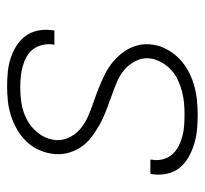

<svg xmlns="http://www.w3.org/2000/svg" viewBox="-38 -530 576 540"><g transform="rotate(-90 250.0 -260.0)"><path d="M196 8Q175 8 154.5 6Q134 4 114.5 -2Q95 -8 77.5 -18Q60 -28 48 -43Q36 -58 31.5 -78Q27 -98 30 -119L31 -125H71V-121Q68 -105 72 -90Q76 -75 85.5 -64Q95 -53 108.5 -46Q122 -39 137 -35Q152 -31 168 -30Q184 -29 200 -29Q216 -29 231.5 -30.5Q247 -32 262.5 -36Q278 -40 293.5 -47Q309 -54 321.5 -65Q334 -76 343 -91Q352 -106 355 -121Q359 -144 349.5 -164Q340 -184 324.5 -197.5Q309 -211 288.5 -219.5Q268 -228 248 -235Q228 -242 207.5 -250Q187 -258 169 -268Q151 -278 134 -291Q117 -304 105.5 -321.5Q94 -339 89 -360.5Q84 -382 88 -404Q91 -424 100.5 -443Q110 -462 125.5 -477Q141 -492 159.5 -502Q178 -512 197.5 -518Q217 -524 237 -526Q257 -528 277 -528Q298 -528 318 -526Q338 -524 356.5 -518Q375 -512 391.5 -501.5Q408 -491 419 -476Q430 -461 434 -441Q438 -421 435 -401L434 -395H394L395 -399Q397 -414 393.5 -429Q390 -444 381.5 -455Q373 -466 360.5 -473Q348 -480 334 -484Q320 -488 304.5 -489.5Q289 -491 274 -491Q252 -491 229 -487.5Q206 -484 184 -472.5Q162 -461 146.5 -441.5Q131 -422 127 -399Q123 -377 132 -356.5Q141 -336 157 -322.5Q173 -309 192.5 -300.5Q212 -292 232.5 -285Q253 -278 273 -270Q293 -262 312 -252.5Q331 -243 347 -229.5Q363 -216 375 -199Q387 -182 392.5 -160.5Q398 -139 394 -116Q391 -96 380 -76.5Q369 -57 353 -42Q337 -27 317.5 -17Q298 -7 278 -1.5Q258 4 237 6Q216 8 196 8Z"/></g></svg>

Font: Iosevka Term Curly XLt Obl
Style: Regular
Weight: 200
Italic angle: -9°
Designer: Belleve Invis
Foundry: Belleve Invis
Version: Version 32.3.0